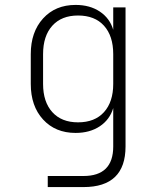

<svg xmlns="http://www.w3.org/2000/svg" viewBox="-20 -580 640 780"><path d="M174 180V135H319Q440 135 440 15V-141Q426 -94 385.5 -67Q345 -40 287 -40Q205 -40 155 -94.5Q105 -149 105 -239V-360Q105 -450 155 -505Q205 -560 287 -560Q345 -560 385.5 -533Q426 -506 440 -459V-550H490V15Q490 180 319 180ZM297 -83Q365 -83 402.5 -124.5Q440 -166 440 -239V-360Q440 -434 402.5 -475.5Q365 -517 297 -517Q230 -517 192.5 -475.5Q155 -434 155 -360V-239Q155 -166 192.5 -124.5Q230 -83 297 -83Z"/></svg>

Font: Pitagon Sans Mono Thin
Style: Regular
Weight: 100
Monospace: yes
Designer: Travis Tran
Foundry: Pitagon
Version: Version 1.001; ttfautohint (v1.8.4.7-5d5b);gftools[0.9.26]